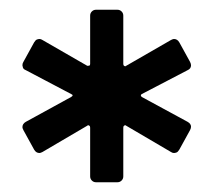

<svg xmlns="http://www.w3.org/2000/svg" viewBox="-20 -767 438 394"><path d="M177 -393Q172 -393 168.5 -396.5Q165 -400 165 -405V-505Q165 -508 163.5 -509Q162 -510 161 -510Q160 -510 159 -509L67 -455Q63 -453 61 -453Q54 -453 50 -460L28 -500Q26 -504 26 -506Q26 -513 33 -517L126 -568Q129 -570 129 -571Q129 -573 126 -574L33 -623Q28 -625 27 -628.5Q26 -632 26 -633Q26 -637 28 -640L50 -680Q53 -685 56 -686Q59 -687 61 -687Q64 -687 67 -685L159 -632Q160 -632 161 -632Q162 -632 163.5 -632.5Q165 -633 165 -636V-735Q165 -740 168.5 -743.5Q172 -747 177 -747H221Q226 -747 229.5 -743.5Q233 -740 233 -735V-636Q233 -633 234.5 -632Q236 -631 237 -631Q238 -631 239 -632L331 -685Q335 -687 337 -687Q344 -687 348 -680L370 -640Q372 -636 372 -633Q372 -626 365 -623L271 -574Q269 -573 269 -571Q269 -570 271 -568L365 -517Q372 -513 372 -507Q372 -504 370 -500L348 -460Q345 -455 342 -454Q339 -453 337 -453Q334 -453 331 -455L239 -509Q238 -510 237 -510Q236 -510 234.5 -509Q233 -508 233 -505V-405Q233 -400 229.5 -396.5Q226 -393 221 -393Z"/></svg>

Font: LinhAnh SemBd
Style: Regular
Weight: 600
Monospace: yes
Designer: Jeremy Tribby
Foundry: Tribby Type
Version: Version 1.408